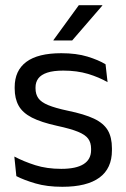

<svg xmlns="http://www.w3.org/2000/svg" viewBox="-20 -703 481 734"><path d="M218.4 11.1Q159.5 11.1 115.6 -1.8Q71.7 -14.6 42.5 -29.7L34.8 -104.5Q71.4 -85.3 115.2 -71.4Q159 -57.5 214.3 -57.5Q271 -57.5 299.6 -75.6Q328.2 -93.7 328.2 -129.2V-134.5Q328.2 -157.4 317.3 -172.5Q306.3 -187.7 278.4 -199.2Q250.4 -210.7 198.9 -221.8Q137.4 -235.3 101.9 -253.5Q66.4 -271.8 51.3 -298.9Q36.1 -326.1 36.1 -365.1V-369.7Q36.1 -433.3 80.7 -466.5Q125.2 -499.6 214.3 -499.6Q271.9 -499.6 314.2 -486.7Q356.5 -473.7 383.5 -457.3L391.2 -388.9Q358.4 -407.8 316.4 -420.5Q274.4 -433.1 222.1 -433.1Q184.1 -433.1 160.6 -425.3Q137.2 -417.5 126.5 -403.2Q115.8 -388.8 115.8 -368.9V-365.1Q115.8 -343 126.5 -327.7Q137.2 -312.3 164.4 -301.1Q191.6 -289.8 239.9 -279.6Q302.3 -266.8 339.1 -249.5Q375.8 -232.2 391.9 -205.2Q407.9 -178.3 407.9 -136.3V-128Q407.9 -59.1 360.1 -24Q312.2 11.1 218.4 11.1ZM281.3 -683.1H371.2V-681.7L256 -548.4H184.3V-549.7Z"/></svg>

Font: Anek Latin Medium
Style: Regular
Weight: 500
Designer: Yesha Goshar
Foundry: Ek Type
Version: Version 1.003